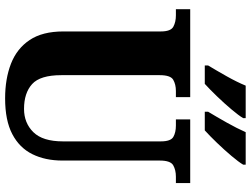

<svg xmlns="http://www.w3.org/2000/svg" viewBox="-135 -836 981 751"><g transform="rotate(90 355.5 -460.5)"><path d="M365 10Q288 10 229 -13Q170 -36 136.5 -86Q103 -136 103 -218V-599Q103 -638 84.5 -648Q66 -658 40 -658H16V-714H360V-658H336Q310 -658 292 -647.5Q274 -637 274 -595V-210Q274 -127 309 -95.5Q344 -64 406 -64Q461 -64 497 -100.5Q533 -137 533 -216V-599Q533 -638 515.5 -648Q498 -658 471 -658H447V-714H696V-658H671Q645 -658 626.5 -647.5Q608 -637 608 -595V-214Q608 -147 583 -96.5Q558 -46 504.5 -18Q451 10 365 10ZM417 -784Q437 -817 459.5 -857Q482 -897 497 -931H624V-921Q614 -904 590 -875.5Q566 -847 538.5 -818.5Q511 -790 490 -771H417ZM236 -784Q256 -817 278.5 -857Q301 -897 315 -931H442V-921Q432 -904 408 -875.5Q384 -847 356.5 -818.5Q329 -790 308 -771H236Z"/></g></svg>

Font: Noto Serif Myanmar SemiCondensed ExtraBold
Style: Regular
Weight: 800
Width: 4
Designer: Ben Mitchell and the Monotype Design Team
Foundry: Monotype Imaging Inc.
Version: Version 2.106; ttfautohint (v1.8.4.7-5d5b)